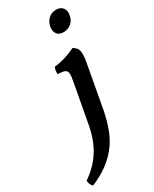

<svg xmlns="http://www.w3.org/2000/svg" viewBox="-354 -755 854 1062"><g transform="rotate(-30 73.0 -223.5)"><path d="M-98 249Q-115 234 -116 208Q-47 161 -7.5 98Q32 35 48 -51L95 -306Q101 -338 99.5 -354Q98 -370 84.5 -376Q71 -382 40 -382Q39 -393 40.5 -404.5Q42 -416 47 -426Q67 -428 93 -434Q119 -440 143.5 -449.5Q168 -459 183 -467Q199 -458 207.5 -446Q216 -434 216 -407.5Q216 -381 205 -328L160 -82Q147 -16 127 34.5Q107 85 75.5 124.5Q44 164 1.5 194.5Q-41 225 -98 249ZM185 -567Q157 -567 144 -585Q131 -603 136 -631Q142 -661 162 -678.5Q182 -696 210 -696Q238 -696 252 -678Q266 -660 260 -629Q255 -601 234.5 -584Q214 -567 185 -567Z"/></g></svg>

Font: Vollkorn Medium
Style: Italic
Weight: 500
Italic angle: -11°
Designer: Friedrich Althausen
Foundry: Friedrich Althausen
Version: Version 5.000